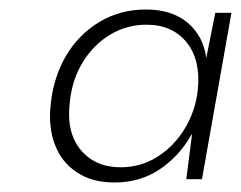

<svg xmlns="http://www.w3.org/2000/svg" viewBox="-20 -732 507 404"><path d="M221 -348Q174 -348 141.5 -369.5Q109 -391 95 -429Q81 -467 87 -515Q93 -571 119.5 -615.5Q146 -660 189.5 -686Q233 -712 287 -712Q342 -712 375 -684Q408 -656 414 -610L433 -705H467L405 -355H372L384 -449H383Q358 -404 316.5 -376Q275 -348 221 -348ZM234 -380Q276 -380 311 -402Q346 -424 368.5 -461Q391 -498 396 -541Q403 -605 373 -642.5Q343 -680 288 -680Q247 -680 212.5 -659.5Q178 -639 155 -602.5Q132 -566 127 -518Q119 -454 149.5 -417Q180 -380 234 -380Z"/></svg>

Font: DM Sans 28pt ExtraLight
Style: Italic
Weight: 250
Italic angle: -10°
Version: Version 4.004;gftools[0.9.30]